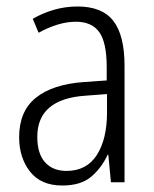

<svg xmlns="http://www.w3.org/2000/svg" viewBox="-20 -562 475 592"><path d="M219 -542Q295 -542 329.5 -497.5Q364 -453 364 -359V0H322L314 -85H312Q293 -44 261 -17Q229 10 172 10Q106 10 72.5 -33Q39 -76 39 -139Q39 -219 90.5 -260.5Q142 -302 238 -309L309 -314V-355Q309 -431 286 -463Q263 -495 214 -495Q161 -495 99 -461L81 -504Q112 -522 147 -532Q182 -542 219 -542ZM244 -267Q95 -257 95 -140Q95 -88 119 -61.5Q143 -35 185 -35Q247 -35 278.5 -84Q310 -133 310 -216V-272Z"/></svg>

Font: Noto Sans Myanmar UI Condensed Light
Style: Regular
Weight: 300
Width: 3
Designer: Monotype Design Team
Foundry: Monotype Imaging Inc.
Version: Version 2.103; ttfautohint (v1.8.4.7-5d5b)